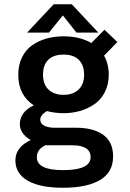

<svg xmlns="http://www.w3.org/2000/svg" viewBox="-20 -683 610 904"><path d="M443 -529.5H340L276 -610.5L210.5 -529.5H107.5L233 -663H318ZM201 -160Q169.5 -141.5 169.5 -119.5Q169.5 -100.5 188.8 -91Q208 -81.5 238 -81.5H339Q420 -81.5 466.2 -48.2Q512.5 -15 512.5 53.5Q512.5 128 451.2 164.5Q390 201 276 201Q168 201 110.2 167.5Q52.5 134 52.5 72.5Q52.5 10 124.5 -23.5Q73.5 -54 73.5 -98Q73.5 -156 139 -187Q66 -235 66 -331Q66 -377 83.5 -412.8Q101 -448.5 131.2 -469.8Q161.5 -491 199 -501.5Q236.5 -512 279.5 -512Q356 -512 410 -480.5L472 -543L532.5 -485L470 -421Q492 -382.5 492 -331Q492 -285 473.5 -249Q455 -213 424 -192Q393 -171 356.2 -160.5Q319.5 -150 279.5 -150Q239.5 -150 201 -160ZM279.5 -236.5Q323.5 -236.5 349.8 -261.2Q376 -286 376 -331.5Q376 -377 351 -401.5Q326 -426 279.5 -426Q232.5 -426 207.5 -401.8Q182.5 -377.5 182.5 -331.5Q182.5 -286 208.5 -261.2Q234.5 -236.5 279.5 -236.5ZM153.5 57.5Q153.5 118 277 118Q406.5 118 406.5 57Q406.5 1 319.5 1H203Q198 1 195 0.5Q153.5 19 153.5 57.5Z"/></svg>

Font: League Mono Narrow Medium
Style: Regular
Weight: 500
Width: 3
Designer: Tyler Finck
Foundry: The League of Moveable Type / Tyler Finck
Version: Version 2.210